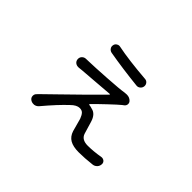

<svg xmlns="http://www.w3.org/2000/svg" viewBox="-119 -912 1239 1239"><g transform="rotate(45 500.0 -293.0)"><path d="M375 -561.5Q360.4 -564.5 352.1 -576.2Q343.8 -587.9 346.7 -601.6Q348.6 -615.2 360.4 -623Q369.1 -628.9 377.9 -628.9Q381.8 -628.9 385.7 -627.9Q486.3 -607.4 646.5 -594.7Q661.1 -593.8 669.9 -582.5Q678.7 -571.3 676.8 -556.6Q674.8 -542 663.1 -532.7Q651.4 -523.4 636.7 -525.4Q498 -540 375 -561.5ZM623 -439.5Q628.9 -440.4 634.8 -440.4Q661.1 -440.4 676.8 -422.9Q685.5 -413.1 684.1 -400.4Q682.6 -387.7 672.9 -379.9Q666 -375 661.1 -371.1Q641.6 -355.5 588.4 -305.2Q535.2 -254.9 508.8 -227.5Q507.8 -225.6 508.3 -223.6Q508.8 -221.7 511.7 -221.7Q518.6 -220.7 524.4 -219.7Q532.2 -216.8 538.1 -215.8Q579.1 -208 595.7 -153.3Q615.2 -85 621.1 -68.4Q634.8 -28.3 689.5 -28.3Q741.2 -28.3 803.7 -39.1Q817.4 -41 829.1 -32.2Q838.9 -23.4 838.9 -10.7Q838.9 7.8 827.1 20.5Q815.4 33.2 798.8 35.2Q731.4 43 678.7 43Q627 43 597.7 25.9Q568.4 8.8 556.6 -28.3Q552.7 -42 543.5 -76.2Q534.2 -110.4 532.2 -117.2Q523.4 -140.6 512.7 -152.3Q502 -164.1 481.4 -164.1Q454.1 -164.1 422.9 -132.8Q367.2 -81.1 288.1 12.7Q276.4 26.4 258.8 29.3Q254.9 29.3 251 29.3Q237.3 29.3 225.6 21.5Q210.9 11.7 210.9 -5.9Q210.9 -21.5 222.7 -31.2Q224.6 -33.2 225.6 -35.2Q246.1 -55.7 319.8 -127Q393.6 -198.2 456.1 -260.3Q518.6 -322.3 555.7 -360.4Q557.6 -362.3 556.6 -363.8Q555.7 -365.2 553.7 -365.2Q522.5 -362.3 426.8 -355Q331.1 -347.7 320.3 -346.7Q303.7 -344.7 293 -343.8Q290 -343.8 287.1 -343.8Q273.4 -343.8 262.7 -351.6Q250 -361.3 249 -377.9Q248 -394.5 259.3 -405.8Q270.5 -417 287.1 -417Q300.8 -417 316.4 -418Q359.4 -418.9 469.2 -425.8Q579.1 -432.6 619.1 -439.5Q621.1 -439.5 623 -439.5Z"/></g></svg>

Font: Gen Jyuu Gothic Regular
Style: Regular
Weight: 400
Designer: [Source Han Sans]
Ryoko NISHIZUKA  (kana & ideographs); Paul D. Hunt (Latin, Greek & Cyrillic); Wenlong ZHANG  (bopomofo
Version: Version 1.002.20150607